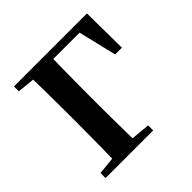

<svg xmlns="http://www.w3.org/2000/svg" viewBox="-142 -654 781 781"><g transform="rotate(-45 248.5 -263.5)"><path d="M113 0Q115 -25 115.5 -66.5Q116 -108 116.5 -153Q117 -198 117 -232V-287Q117 -326 116.5 -372Q116 -418 115.5 -460.5Q115 -503 113 -527H233Q232 -503 231.5 -460.5Q231 -418 230.5 -372Q230 -326 230 -287V-232Q230 -198 230.5 -153Q231 -108 231.5 -66.5Q232 -25 233 0ZM173 -493V-527H460L462 -328H423L377 -520L411 -493ZM40 0V-29L148 -40H197L314 -29V0ZM40 -499V-527H173V-488H149Z"/></g></svg>

Font: Noto Serif TC SemiBold
Style: Regular
Weight: 600
Version: Version 2.002-H1;hotconv 1.1.0;makeotfexe 2.6.0